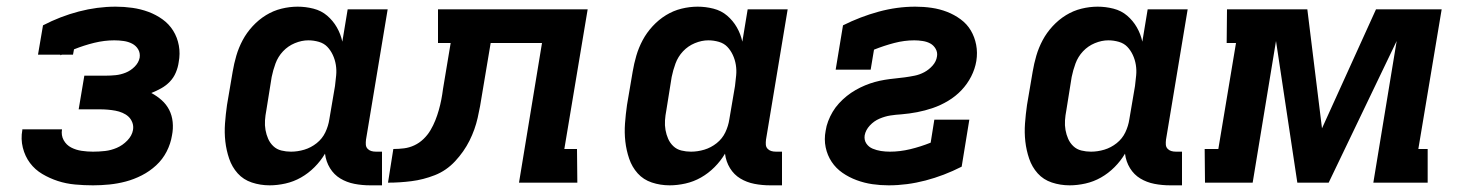

<svg xmlns="http://www.w3.org/2000/svg" viewBox="-20 -548 4390 576"><path d="M259 8Q232 8 205 5.5Q178 3 153.5 -5Q129 -13 107 -26Q85 -39 70 -59Q55 -79 48.5 -105Q42 -131 47 -158V-160H166Q163 -142 171 -127.5Q179 -113 193.5 -105.5Q208 -98 225 -95.5Q242 -93 259 -93Q277 -93 295 -95Q313 -97 330.5 -104.5Q348 -112 362 -126.5Q376 -141 379 -158Q381 -170 377 -180.5Q373 -191 365.5 -198Q358 -205 347.5 -209.5Q337 -214 326 -216Q315 -218 303.5 -219Q292 -220 280 -220H216L233 -321H297Q312 -321 327 -322.5Q342 -324 357 -330Q372 -336 384 -348Q396 -360 399 -375Q401 -389 394.5 -400Q388 -411 376.5 -417Q365 -423 351 -425Q337 -427 323 -427Q293 -427 262.5 -419.5Q232 -412 202 -400L199 -384H166Q165 -384 164 -383.5Q163 -383 162 -382L161 -384H94L109 -472Q161 -499 216.5 -513.5Q272 -528 327 -528Q352 -528 377 -524.5Q402 -521 425 -512.5Q448 -504 467.5 -490Q487 -476 499.5 -456Q512 -436 516.5 -411.5Q521 -387 516 -361Q514 -346 507.5 -330.5Q501 -315 489.5 -303Q478 -291 463.5 -283Q449 -275 434 -269Q451 -260 465 -247.5Q479 -235 487.5 -218.5Q496 -202 498 -182Q500 -162 496 -142Q492 -117 480 -93.5Q468 -70 448.5 -52Q429 -34 405.5 -22Q382 -10 357.5 -3.5Q333 3 308 5.5Q283 8 259 8Z M789 8Q761 8 735.5 -0.5Q710 -9 693 -28Q676 -47 667.5 -72Q659 -97 656 -123.5Q653 -150 655 -177.5Q657 -205 661 -233L678 -333Q682 -357 689 -381Q696 -405 708 -427.5Q720 -450 738 -469.5Q756 -489 778 -502.5Q800 -516 824.5 -522Q849 -528 873 -528Q897 -528 920.5 -522Q944 -516 961.5 -501Q979 -486 990.5 -466Q1002 -446 1007 -423L1023 -520H1143L1078 -129Q1077 -121 1077.5 -114Q1078 -107 1082.5 -102Q1087 -97 1093.5 -95Q1100 -93 1108 -93H1126V8H1091Q1066 8 1043 3.5Q1020 -1 1001 -12.5Q982 -24 970 -43.5Q958 -63 955 -87Q942 -65 923.5 -46.5Q905 -28 883 -15.5Q861 -3 836.5 2.5Q812 8 789 8ZM853 -93Q873 -93 893 -99Q913 -105 930 -118.5Q947 -132 956 -151Q965 -170 968 -190L985 -290Q987 -306 988.5 -322Q990 -338 987.5 -353.5Q985 -369 978.5 -383Q972 -397 962 -407.5Q952 -418 936.5 -422.5Q921 -427 905 -427Q885 -427 864.5 -418.5Q844 -410 829 -394Q814 -378 806.5 -357.5Q799 -337 795 -317L779 -217Q776 -202 775 -187Q774 -172 776.5 -158Q779 -144 784.5 -131.5Q790 -119 800 -109.5Q810 -100 824 -96.5Q838 -93 853 -93Z M1144 0 1160 -101Q1176 -101 1192 -103Q1208 -105 1223 -112Q1238 -119 1250.5 -131Q1263 -143 1271.5 -157.5Q1280 -172 1286 -187Q1292 -202 1296.5 -218Q1301 -234 1304 -249.5Q1307 -265 1309 -281L1332 -419H1294V-520H1743L1673 -101H1711L1712 0H1537L1606 -419H1452L1426 -264Q1421 -230 1413 -194.5Q1405 -159 1388.5 -126Q1372 -93 1345.5 -64.5Q1319 -36 1284.5 -22.5Q1250 -9 1214.5 -4.5Q1179 0 1144 0Z M1989 8Q1961 8 1935.5 -0.5Q1910 -9 1893 -28Q1876 -47 1867.5 -72Q1859 -97 1856 -123.5Q1853 -150 1855 -177.5Q1857 -205 1861 -233L1878 -333Q1882 -357 1889 -381Q1896 -405 1908 -427.5Q1920 -450 1938 -469.5Q1956 -489 1978 -502.5Q2000 -516 2024.5 -522Q2049 -528 2073 -528Q2097 -528 2120.5 -522Q2144 -516 2161.5 -501Q2179 -486 2190.5 -466Q2202 -446 2207 -423L2223 -520H2343L2278 -129Q2277 -121 2277.5 -114Q2278 -107 2282.5 -102Q2287 -97 2293.5 -95Q2300 -93 2308 -93H2326V8H2291Q2266 8 2243 3.5Q2220 -1 2201 -12.5Q2182 -24 2170 -43.5Q2158 -63 2155 -87Q2142 -65 2123.5 -46.5Q2105 -28 2083 -15.5Q2061 -3 2036.5 2.5Q2012 8 1989 8ZM2053 -93Q2073 -93 2093 -99Q2113 -105 2130 -118.5Q2147 -132 2156 -151Q2165 -170 2168 -190L2185 -290Q2187 -306 2188.5 -322Q2190 -338 2187.5 -353.5Q2185 -369 2178.5 -383Q2172 -397 2162 -407.5Q2152 -418 2136.5 -422.5Q2121 -427 2105 -427Q2085 -427 2064.5 -418.5Q2044 -410 2029 -394Q2014 -378 2006.5 -357.5Q1999 -337 1995 -317L1979 -217Q1976 -202 1975 -187Q1974 -172 1976.5 -158Q1979 -144 1984.5 -131.5Q1990 -119 2000 -109.5Q2010 -100 2024 -96.5Q2038 -93 2053 -93Z M2646 8Q2621 8 2597 4.5Q2573 1 2550 -7.5Q2527 -16 2507.5 -29.5Q2488 -43 2475 -62.5Q2462 -82 2457 -106Q2452 -130 2457 -156Q2459 -170 2464.5 -184.5Q2470 -199 2478 -212.5Q2486 -226 2497 -238Q2508 -250 2520.5 -260Q2533 -270 2547 -278Q2561 -286 2575.5 -292Q2590 -298 2604.5 -302Q2619 -306 2634 -308.5Q2649 -311 2664.5 -312.5Q2680 -314 2694.5 -316Q2709 -318 2724 -321Q2739 -324 2753 -331.5Q2767 -339 2778 -351.5Q2789 -364 2791 -379Q2793 -391 2787 -401.5Q2781 -412 2771 -417.5Q2761 -423 2748 -425Q2735 -427 2723 -427Q2693 -427 2662.5 -419Q2632 -411 2602 -399L2592 -339H2487L2509 -472Q2561 -498 2616 -513Q2671 -528 2726 -528Q2751 -528 2775 -524.5Q2799 -521 2821 -512.5Q2843 -504 2862 -490Q2881 -476 2892.5 -456.5Q2904 -437 2908.5 -413.5Q2913 -390 2909 -365Q2905 -341 2893.5 -318.5Q2882 -296 2864.5 -277.5Q2847 -259 2824.5 -245.5Q2802 -232 2778.5 -224Q2755 -216 2731.5 -211.5Q2708 -207 2684 -205Q2667 -204 2651 -201.5Q2635 -199 2618.5 -192Q2602 -185 2589.5 -171.5Q2577 -158 2574 -142Q2572 -128 2579 -117.5Q2586 -107 2598 -102Q2610 -97 2623 -95Q2636 -93 2650 -93Q2680 -93 2711 -100.5Q2742 -108 2772 -120L2783 -189H2888L2865 -48Q2812 -21 2756.5 -6.5Q2701 8 2646 8Z M3189 8Q3161 8 3135.5 -0.5Q3110 -9 3093 -28Q3076 -47 3067.5 -72Q3059 -97 3056 -123.5Q3053 -150 3055 -177.5Q3057 -205 3061 -233L3078 -333Q3082 -357 3089 -381Q3096 -405 3108 -427.5Q3120 -450 3138 -469.5Q3156 -489 3178 -502.5Q3200 -516 3224.5 -522Q3249 -528 3273 -528Q3297 -528 3320.5 -522Q3344 -516 3361.5 -501Q3379 -486 3390.5 -466Q3402 -446 3407 -423L3423 -520H3543L3478 -129Q3477 -121 3477.5 -114Q3478 -107 3482.5 -102Q3487 -97 3493.5 -95Q3500 -93 3508 -93H3526V8H3491Q3466 8 3443 3.5Q3420 -1 3401 -12.5Q3382 -24 3370 -43.5Q3358 -63 3355 -87Q3342 -65 3323.5 -46.5Q3305 -28 3283 -15.5Q3261 -3 3236.5 2.5Q3212 8 3189 8ZM3253 -93Q3273 -93 3293 -99Q3313 -105 3330 -118.5Q3347 -132 3356 -151Q3365 -170 3368 -190L3385 -290Q3387 -306 3388.5 -322Q3390 -338 3387.5 -353.5Q3385 -369 3378.5 -383Q3372 -397 3362 -407.5Q3352 -418 3336.5 -422.5Q3321 -427 3305 -427Q3285 -427 3264.5 -418.5Q3244 -410 3229 -394Q3214 -378 3206.5 -357.5Q3199 -337 3195 -317L3179 -217Q3176 -202 3175 -187Q3174 -172 3176.5 -158Q3179 -144 3184.5 -131.5Q3190 -119 3200 -109.5Q3210 -100 3224 -96.5Q3238 -93 3253 -93Z M3595 0 3594 -101H3635L3688 -419H3660L3661 -520H3902L3946 -163L4108 -520H4305L4235 -101H4263V0H4100L4170 -425L3966 0H3872L3808 -425L3738 0Z"/></svg>

Font: Iosevka Etoile
Style: Bold Italic
Weight: 700
Italic angle: -9°
Designer: Belleve Invis
Foundry: Belleve Invis
Version: Version 28.1.0; ttfautohint (v1.8.4)